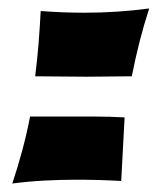

<svg xmlns="http://www.w3.org/2000/svg" viewBox="-20 -436 372 453"><path d="M184 -255Q153 -255 123.5 -255.5Q94 -256 63 -256Q68 -296 71 -333.5Q74 -371 76 -410Q102 -408 127.5 -407Q153 -406 179 -406Q218 -406 256 -408.5Q294 -411 332 -416Q319 -376 309 -336.5Q299 -297 291 -256Q264 -256 237.5 -255.5Q211 -255 184 -255ZM9 -3Q22 -42 32.5 -81Q43 -120 51 -161H133Q169 -161 204 -161Q239 -161 274 -159Q272 -122 270 -84.5Q268 -47 266 -9Q214 -12 162 -12Q124 -12 85.5 -10Q47 -8 9 -3Z"/></svg>

Font: Bangers
Style: Regular
Weight: 400
Designer: vernon adams
Foundry: Vernon Adams
Version: Version 2.000